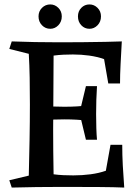

<svg xmlns="http://www.w3.org/2000/svg" viewBox="-20 -847 617 867"><path d="M385 -371V-302Q350 -305 325.5 -306.5Q301 -308 270 -308Q246 -308 219.5 -307Q193 -306 160 -304V-369Q196 -367 221 -366Q246 -365 270 -365Q302 -365 326.5 -366.5Q351 -368 385 -371ZM418 -458Q416 -428 415 -396Q414 -364 414 -332Q414 -299 415 -268Q416 -237 418 -216H368L344 -316V-358L368 -458ZM541 0Q497 -2 425 -2.5Q353 -3 261 -3Q142 -3 33 0L22 -33L110 -54Q112 -135 113.5 -216Q115 -297 115 -376Q115 -439 114 -496Q113 -553 110 -604L22 -626L33 -660Q83 -658 138 -657Q193 -656 247 -656Q296 -656 352 -656.5Q408 -657 456.5 -658Q505 -659 530 -660Q527 -607 524.5 -557.5Q522 -508 522 -470H469L450 -580Q419 -591 383 -596Q347 -601 309 -601Q288 -601 266.5 -600Q245 -599 222 -596Q222 -501 221 -419Q220 -337 220 -263Q220 -217 220.5 -164Q221 -111 222 -60Q244 -57 266.5 -56Q289 -55 311 -55Q351 -55 389 -60Q427 -65 458 -76L479 -193H532Q532 -148 534.5 -99.5Q537 -51 541 0ZM207 -717Q185 -717 169.5 -733Q154 -749 154 -773Q154 -796 169.5 -811.5Q185 -827 207 -827Q228 -827 243.5 -811.5Q259 -796 259 -773Q259 -749 243.5 -733Q228 -717 207 -717ZM384 -717Q362 -717 347 -733Q332 -749 332 -773Q332 -796 347 -811.5Q362 -827 384 -827Q405 -827 420.5 -811.5Q436 -796 436 -773Q436 -749 420.5 -733Q405 -717 384 -717Z"/></svg>

Font: Ruwudu Medium
Style: Regular
Weight: 500
Designer: Becca Hirsbrunner Spalinger
Foundry: SIL International
Version: Version 3.000